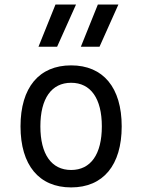

<svg xmlns="http://www.w3.org/2000/svg" viewBox="-20 -815 626 845"><path d="M293 9.8C434.1 9.8 515.6 -87.9 515.6 -258.8C515.6 -429.7 434.1 -527.3 293 -527.3C151.9 -527.3 70.3 -429.7 70.3 -258.8C70.3 -87.9 151.9 9.8 293 9.8ZM293 -66.9C206.5 -66.9 157.7 -136.2 157.7 -258.8C157.7 -381.3 206.5 -450.7 293 -450.7C379.4 -450.7 428.2 -381.3 428.2 -258.8C428.2 -136.2 379.4 -66.9 293 -66.9ZM149.4 -609.4H231.4L314.5 -794.9H224.1ZM335.9 -609.4H418L501 -794.9H410.6Z"/></svg>

Font: Cascadia Mono PL SemiLight
Style: Regular
Weight: 350
Monospace: yes
Designer: Aaron Bell
Foundry: Saja Typeworks
Version: Version 2404.023